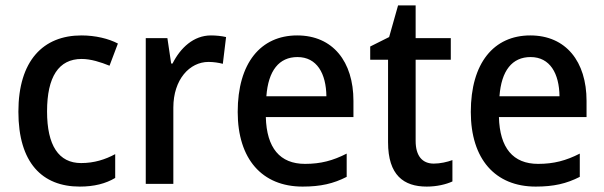

<svg xmlns="http://www.w3.org/2000/svg" viewBox="-20 -680 2234 710"><path d="M275 10C328 10 371 -1 406 -22V-110C369 -90 328 -77 280 -77C197 -77 154 -142 154 -268C154 -396 197 -462 282 -462C316 -462 353 -450 385 -437L416 -519C382 -537 333 -549 281 -549C140 -549 48 -456 48 -267C48 -78 136 10 275 10Z M760 -549C696 -549 647 -503 618 -445H613L599 -539H519V0H621V-282C621 -386 681 -451 751 -451C770 -451 789 -448 804 -444L816 -543C799 -547 778 -549 760 -549Z M1079 -549C944 -549 859 -447 859 -266C859 -92 949 10 1099 10C1166 10 1213 -1 1262 -26V-112C1211 -86 1166 -74 1108 -74C1015 -74 966 -133 963 -247H1287V-307C1287 -452 1211 -549 1079 -549ZM1080 -469C1152 -469 1186 -408 1187 -324H965C972 -419 1012 -469 1080 -469Z M1584 -75C1542 -75 1517 -103 1517 -159V-459H1647V-539H1517V-660H1452L1419 -543L1349 -508V-459H1415V-154C1415 -32 1473 10 1558 10C1595 10 1629 2 1653 -9V-88C1634 -81 1608 -75 1584 -75Z M1941 -549C1806 -549 1721 -447 1721 -266C1721 -92 1811 10 1961 10C2028 10 2075 -1 2124 -26V-112C2073 -86 2028 -74 1970 -74C1877 -74 1828 -133 1825 -247H2149V-307C2149 -452 2073 -549 1941 -549ZM1942 -469C2014 -469 2048 -408 2049 -324H1827C1834 -419 1874 -469 1942 -469Z"/></svg>

Font: Noto Sans Thai Looped SemiCondensed Medium
Style: Regular
Weight: 500
Width: 4
Designer: Sasikarn Vongin, Ben Mitchell
Foundry: The Fontpad Ltd
Version: Version 1.001